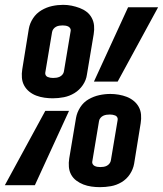

<svg xmlns="http://www.w3.org/2000/svg" viewBox="-32 -765 673 793"><path d="M186 -359Q169 -359 151.5 -361.5Q134 -364 118 -370Q102 -376 89 -386.5Q76 -397 68 -411.5Q60 -426 58.5 -443.5Q57 -461 60 -479L87 -646Q91 -669 104.5 -689.5Q118 -710 139 -722.5Q160 -735 183 -740Q206 -745 229 -745Q247 -745 264 -741.5Q281 -738 297 -732Q313 -726 326 -716Q339 -706 347 -691Q355 -676 356.5 -659Q358 -642 355 -624L327 -457Q324 -434 310 -413.5Q296 -393 275.5 -380.5Q255 -368 232 -363.5Q209 -359 186 -359ZM356 -428 497 -735H621L454 -428ZM187 -443Q194 -443 201 -444Q208 -445 214.5 -448Q221 -451 226 -457Q231 -463 232 -470L260 -638Q261 -643 258 -648Q255 -653 250 -655.5Q245 -658 239 -659Q233 -660 227 -660Q221 -660 213.5 -659Q206 -658 199.5 -654.5Q193 -651 188.5 -645Q184 -639 183 -632L155 -465Q154 -459 157 -454Q160 -449 165 -447Q170 -445 175.5 -444Q181 -443 187 -443ZM381 8Q363 8 345.5 5.5Q328 3 312.5 -3Q297 -9 283.5 -19Q270 -29 262 -43.5Q254 -58 252.5 -75.5Q251 -93 254 -111L282 -278Q286 -301 299.5 -322Q313 -343 334 -355Q355 -367 378 -372Q401 -377 424 -377Q441 -377 458.5 -374Q476 -371 491.5 -365Q507 -359 520 -348.5Q533 -338 541 -323.5Q549 -309 550.5 -291.5Q552 -274 549 -256L522 -89Q518 -66 504.5 -45.5Q491 -25 470 -12.5Q449 0 426 4Q403 8 381 8ZM-12 0 155 -307H253L112 0ZM382 -75Q388 -75 395.5 -76Q403 -77 409.5 -80.5Q416 -84 420.5 -90Q425 -96 426 -103L454 -270Q455 -276 452 -281Q449 -286 444 -288Q439 -290 433.5 -291Q428 -292 422 -292Q415 -292 408 -291Q401 -290 394.5 -287Q388 -284 383 -278Q378 -272 377 -265L349 -97Q348 -92 351 -87Q354 -82 359 -79.5Q364 -77 370 -76Q376 -75 382 -75Z"/></svg>

Font: Iosevka Curly Slab SmBdEx
Style: Italic
Weight: 600
Width: 7
Italic angle: -9°
Monospace: yes
Designer: Belleve Invis
Foundry: Belleve Invis
Version: Version 11.1.0; ttfautohint (v1.8.3)